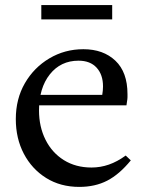

<svg xmlns="http://www.w3.org/2000/svg" viewBox="-20 -723 569 753"><path d="M291 10Q217 10 161 -25Q105 -60 73.5 -120Q42 -180 42 -256Q42 -335 77.5 -396.5Q113 -458 173.5 -494Q234 -530 307 -530Q385 -530 432.5 -485Q480 -440 480 -354Q480 -348 480 -341.5Q480 -335 478 -324L476 -310H119V-351H381Q384 -369 384 -384Q384 -430 359 -457.5Q334 -485 288 -485Q218 -485 175.5 -431.5Q133 -378 133 -290Q133 -226 158.5 -175Q184 -124 230.5 -95Q277 -66 339 -66Q374 -66 407 -77.5Q440 -89 473 -113L493 -94Q448 -39 400.5 -14.5Q353 10 291 10ZM142 -647V-703H420V-647Z"/></svg>

Font: Hedvig Letters Serif 18pt
Style: Regular
Weight: 400
Designer: Alexander Örn & Tor Weibull
Foundry: Kanon Foundry
Version: Version 1.000